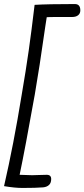

<svg xmlns="http://www.w3.org/2000/svg" viewBox="-31 -766 417 949"><path d="M-11 154Q36 -50 76 -296Q97 -418 111 -516.5Q125 -615 140 -742Q205 -746 339 -746Q366 -746 366 -715Q366 -699 355 -690.5Q344 -682 326 -682H266Q208 -682 200 -681L193 -636Q163 -425 141 -299Q93 -30 66 98L128 100Q150 100 162 99L200 98Q222 98 222 119Q222 138 211.5 148Q201 158 183 160Q148 163 80 163Q42 163 -11 154Z"/></svg>

Font: Mali
Style: Italic
Weight: 400
Italic angle: -10°
Version: Version 1.000; ttfautohint (v1.6)